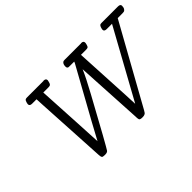

<svg xmlns="http://www.w3.org/2000/svg" viewBox="-99 -1031 1385 1385"><g transform="rotate(-45 593.5 -338.0)"><path d="M204.1 -643.1Q204.1 -648.9 208 -662.4Q211.9 -675.8 219.2 -680.2Q224.1 -683.1 234.9 -683.1H401.9L402.8 -684.1H403.8Q427.7 -684.1 428.2 -666Q428.2 -663.1 426.5 -657.5Q424.8 -651.9 424.8 -649.9Q420.9 -633.8 415 -629.4Q409.2 -625 397 -625H342.8L360.8 -297.9L371.1 -100.1Q375 -108.9 441.9 -231L645 -598.1Q656.2 -617.2 658.2 -625H616.2Q605 -625 600.6 -625.5Q596.2 -626 592 -630.4Q587.9 -634.8 587.9 -644Q587.9 -670.9 603 -680.2Q607.9 -683.1 619.1 -683.1H785.2Q786.1 -683.1 788.1 -684.1Q811 -684.1 811 -666Q811 -658.2 808.1 -648.9Q804.2 -632.8 798.6 -628.9Q793 -625 779.8 -625H727.1L750 -189.9L753.9 -100.1H754.9L1043.9 -625H990.2Q965.3 -625 964.8 -642.1Q964.8 -648.9 969 -662.4Q973.1 -675.8 980 -680.2Q984.9 -683.1 997.1 -683.1H1162.1Q1187 -683.1 1187 -666Q1187 -647.9 1179.9 -637.9Q1172.9 -627.9 1166.5 -626.5Q1160.2 -625 1149.9 -625H1102.1L766.1 -20Q759.3 -7.8 755.6 -3.4Q752 1 744.4 4.4Q736.8 7.8 725.1 7.8H720.2Q715.3 7.8 711.2 7.3Q707 6.8 704.1 5.9Q701.2 4.9 699 3.9Q696.8 2.9 695.3 0.5Q693.8 -2 693.4 -3.4Q692.9 -4.9 692.4 -9Q691.9 -13.2 691.4 -14.6Q690.9 -16.1 690.9 -21Q690.9 -25.9 690.9 -27.8L662.1 -543Q636.2 -481.9 577.1 -374L430.2 -106Q377 -10.7 371.1 -2.9Q362.8 7.8 342.8 7.8Q341.8 7.8 340.8 7.8H335.9Q316.9 7.8 312.5 1.5Q308.1 -4.9 307.1 -23.9L276.9 -563L273.9 -624V-625H229Q204.1 -625 204.1 -643.1Z"/></g></svg>

Font: CMU Concrete
Style: Italic
Weight: 500
Italic angle: -14.04°
Version: Version 0.7.0